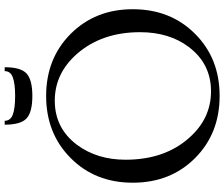

<svg xmlns="http://www.w3.org/2000/svg" viewBox="-89 -862 954 816"><g transform="rotate(-90 388.0 -454.0)"><path d="M19.5 -366.7Q19.5 -526.4 124 -630.4Q228.5 -734.9 388.2 -734.9Q547.9 -734.9 652.3 -630.4Q756.8 -525.9 756.8 -366.7Q756.8 -206.5 652.3 -102.1Q548.3 2.4 388.2 2.4Q228.5 2.4 124 -102.1Q19.5 -206.5 19.5 -366.7ZM408.2 -34.2Q524.4 -34.2 595.7 -127.9Q659.2 -211.4 659.2 -335.9Q659.2 -498.5 566.9 -604Q483.9 -698.2 368.2 -698.2Q251.5 -698.2 180.7 -604Q117.2 -518.6 117.2 -397.5Q117.2 -231.9 209.5 -127.9Q291.5 -34.2 408.2 -34.2ZM493.7 -911.1H510.3Q510.3 -842.3 483.4 -817.9Q456.5 -793.5 388.2 -793.5Q319.8 -793.5 293 -817.9Q266.1 -842.3 266.1 -911.1H282.7Q282.7 -886.2 309.3 -876.5Q335.9 -866.7 388.2 -866.7Q440.4 -866.7 467 -876.5Q493.7 -886.2 493.7 -911.1Z"/></g></svg>

Font: Flanker
Style: Regular
Weight: 400
Designer: Flanker
Foundry: Flanker
Version: Version 2.027